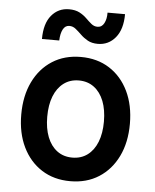

<svg xmlns="http://www.w3.org/2000/svg" viewBox="-53 -774 667 827"><g transform="rotate(5 281.0 -360.5)"><path d="M281.2 7.8Q210.4 7.8 157.7 -25.9Q105 -59.6 75.7 -119.9Q46.4 -180.2 46.4 -260.3Q46.4 -340.8 75.7 -401.4Q105 -461.9 157.7 -495.6Q210.4 -529.3 281.2 -529.3Q352.1 -529.3 404.8 -495.6Q457.5 -461.9 486.8 -401.4Q516.1 -340.8 516.1 -260.3Q516.1 -180.2 486.8 -119.9Q457.5 -59.6 404.8 -25.9Q352.1 7.8 281.2 7.8ZM281.2 -94.2Q319.3 -94.2 346.9 -114.7Q374.5 -135.3 389.2 -172.6Q403.8 -210 403.8 -260.3Q403.8 -311.5 389.2 -348.9Q374.5 -386.2 346.9 -407Q319.3 -427.7 281.2 -427.7Q243.2 -427.7 215.6 -407Q188 -386.2 173.3 -348.9Q158.7 -311.5 158.7 -260.3Q158.7 -210 173.3 -172.6Q188 -135.3 215.6 -114.7Q243.2 -94.2 281.2 -94.2ZM106.9 -591.8Q106.9 -658.7 136.5 -694.1Q166 -729.5 212.4 -729.5Q239.3 -729.5 257.6 -720Q275.9 -710.4 288.8 -697.5Q301.8 -684.6 313.7 -674.8Q325.7 -665 340.3 -665Q359.4 -665 369.1 -683.6Q378.9 -702.1 378.4 -729.5H454.1Q454.1 -664.1 424.3 -627.9Q394.5 -591.8 348.1 -591.8Q322.3 -591.8 304.4 -601.8Q286.6 -611.8 273.2 -625Q259.8 -638.2 247.3 -648.2Q234.9 -658.2 219.7 -658.2Q201.7 -658.2 192.1 -639.9Q182.6 -621.6 181.6 -591.8Z"/></g></svg>

Font: Reddit Mono SemiBold
Style: Regular
Weight: 600
Monospace: yes
Designer: Stephen Hutchings
Foundry: Reddit
Version: Version 1.014